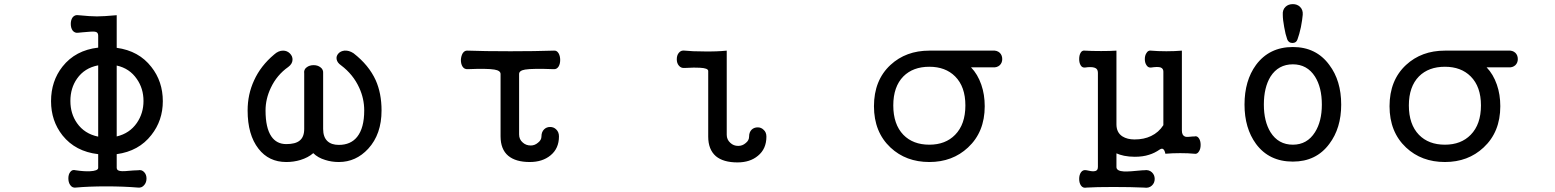

<svg xmlns="http://www.w3.org/2000/svg" viewBox="-20 -768 7540 931"><path d="M456.1 -595.7V-537.1Q345.7 -524.4 283.2 -445.3Q227.5 -375 227.5 -277.3Q227.5 -181.6 283.2 -111.3Q345.7 -33.2 456.1 -20.5V45.9Q456.1 60.5 415 62.5Q385.7 63.5 346.7 57.6Q330.1 52.7 320.3 66.4Q311.5 78.1 311.5 96.7Q311.5 116.2 320.3 128.9Q330.1 143.6 346.7 141.6Q410.2 135.7 495.1 135.7Q579.1 135.7 649.4 141.6Q668 143.6 679.7 128.9Q690.4 116.2 690.4 97.7Q690.4 79.1 679.7 67.4Q668 53.7 649.4 57.6L626 58.6Q578.1 63.5 565.4 61.5Q545.9 59.6 545.9 45.9V-20.5Q653.3 -35.2 713.9 -113.3Q769.5 -183.6 769.5 -277.3Q769.5 -373 713.9 -443.4Q653.3 -521.5 545.9 -536.1V-694.3Q481.4 -688.5 450.2 -688.5Q418 -688.5 360.4 -694.3Q342.8 -697.3 332 -683.6Q323.2 -670.9 323.2 -652.3Q323.2 -632.8 332 -620.1Q342.8 -606.4 360.4 -609.4L379.9 -611.3Q428.7 -616.2 440.4 -614.3Q456.1 -612.3 456.1 -595.7ZM456.1 -451.2V-105.5Q389.6 -119.1 353.5 -170.9Q321.3 -216.8 321.3 -278.3Q321.3 -340.8 353.5 -386.7Q389.6 -438.5 456.1 -451.2ZM545.9 -106.4V-450.2Q608.4 -436.5 643.6 -384.8Q675.8 -338.9 675.8 -278.3Q675.8 -218.8 643.6 -171.9Q608.4 -121.1 545.9 -106.4Z M1377.9 -443.4Q1397.5 -458 1398.4 -477.5Q1399.4 -495.1 1385.7 -508.8Q1372.1 -522.5 1352.5 -522.5Q1330.1 -522.5 1309.6 -503.9Q1244.1 -449.2 1211.9 -377.9Q1180.7 -310.5 1180.7 -232.4Q1180.7 -114.3 1233.4 -46.9Q1283.2 17.6 1368.2 17.6Q1404.3 17.6 1436.5 7.8Q1474.6 -3.9 1499 -25.4Q1521.5 -2.9 1557.6 7.8Q1587.9 17.6 1623 17.6Q1706.1 17.6 1765.6 -46.9Q1830.1 -117.2 1830.1 -232.4Q1830.1 -315.4 1801.8 -378.9Q1768.6 -452.1 1694.3 -509.8Q1671.9 -524.4 1650.4 -522.5Q1631.8 -520.5 1621.1 -508.8Q1609.4 -496.1 1612.3 -480.5Q1615.2 -463.9 1633.8 -451.2Q1692.4 -407.2 1721.7 -342.8Q1746.1 -290 1746.1 -232.4Q1746.1 -147.5 1711.9 -104.5Q1680.7 -65.4 1623 -65.4Q1586.9 -65.4 1567.4 -84Q1546.9 -103.5 1546.9 -142.6V-411.1Q1548.8 -430.7 1534.2 -441.4Q1520.5 -452.1 1501 -452.1Q1480.5 -452.1 1466.8 -441.4Q1452.1 -430.7 1455.1 -411.1V-142.6Q1455.1 -103.5 1432.6 -85.9Q1412.1 -69.3 1368.2 -69.3Q1321.3 -69.3 1295.9 -106.4Q1267.6 -147.5 1267.6 -232.4Q1267.6 -288.1 1293 -341.8Q1322.3 -404.3 1377.9 -443.4Z M2248 -522.5Q2233.4 -524.4 2223.6 -509.8Q2215.8 -496.1 2214.8 -477.5Q2214.8 -458 2222.7 -445.3Q2231.4 -431.6 2248 -432.6Q2342.8 -436.5 2377 -430.7Q2407.2 -425.8 2407.2 -409.2V-107.4Q2407.2 -43.9 2444.3 -12.7Q2480.5 17.6 2548.8 17.6Q2610.4 17.6 2649.4 -14.6Q2690.4 -47.9 2690.4 -106.4Q2690.4 -127.9 2676.8 -140.6Q2665 -152.3 2647.5 -152.3Q2629.9 -152.3 2618.2 -140.6Q2605.5 -127.9 2605.5 -106.4Q2605.5 -88.9 2588.9 -76.2Q2573.2 -62.5 2553.7 -62.5Q2530.3 -62.5 2514.6 -77.1Q2497.1 -91.8 2497.1 -116.2V-409.2Q2497.1 -425.8 2526.4 -430.7Q2561.5 -436.5 2665 -432.6Q2679.7 -431.6 2688.5 -445.3Q2696.3 -458 2696.3 -477.5Q2696.3 -496.1 2688.5 -509.8Q2679.7 -524.4 2665 -522.5Q2575.2 -519.5 2455.1 -519.5Q2326.2 -519.5 2248 -522.5Z M3414.1 -423.8V-105.5Q3414.1 -43 3451.2 -10.7Q3487.3 19.5 3555.7 19.5Q3617.2 19.5 3655.3 -12.7Q3696.3 -45.9 3696.3 -105.5Q3696.3 -127 3682.6 -138.7Q3670.9 -150.4 3654.3 -150.4Q3636.7 -150.4 3625 -139.6Q3612.3 -127 3612.3 -105.5Q3612.3 -86.9 3595.7 -74.2Q3580.1 -60.5 3559.6 -60.5Q3537.1 -60.5 3521.5 -75.2Q3503.9 -90.8 3503.9 -114.3V-522.5Q3457 -517.6 3394.5 -518.6Q3335 -518.6 3300.8 -522.5Q3282.2 -525.4 3271.5 -511.7Q3261.7 -500 3261.7 -480.5Q3261.7 -461.9 3271.5 -450.2Q3282.2 -436.5 3300.8 -438.5Q3350.6 -441.4 3374 -439.5Q3414.1 -437.5 3414.1 -423.8Z M4311.5 -256.8Q4311.5 -347.7 4360.4 -397.5Q4407.2 -444.3 4486.3 -444.3Q4564.5 -444.3 4611.3 -397.5Q4661.1 -347.7 4661.1 -256.8Q4661.1 -165 4611.3 -114.3Q4564.5 -66.4 4486.3 -66.4Q4407.2 -66.4 4360.4 -114.3Q4311.5 -165 4311.5 -256.8ZM4793 -522.5H4486.3Q4373 -522.5 4297.9 -453.1Q4217.8 -378.9 4217.8 -252.9Q4217.8 -127.9 4297.9 -52.7Q4373 17.6 4486.3 17.6Q4598.6 17.6 4673.8 -52.7Q4754.9 -127.9 4754.9 -252.9Q4754.9 -309.6 4738.3 -357.4Q4720.7 -408.2 4688.5 -441.4H4793Q4814.5 -439.5 4828.1 -452.1Q4839.8 -463.9 4839.8 -481.4Q4839.8 -500 4828.1 -511.7Q4814.5 -524.4 4793 -522.5Z M5240.2 -522.5Q5226.6 -524.4 5219.7 -511.7Q5212.9 -500 5212.9 -481.4Q5212.9 -463.9 5219.7 -452.1Q5226.6 -439.5 5240.2 -440.4Q5272.5 -445.3 5288.1 -439.5Q5303.7 -434.6 5303.7 -415V42Q5303.7 61.5 5284.2 62.5Q5273.4 63.5 5249 57.6Q5231.4 53.7 5221.7 67.4Q5212.9 80.1 5212.9 99.6Q5212.9 119.1 5221.7 131.8Q5231.4 145.5 5249 141.6Q5292 138.7 5378.9 138.7Q5465.8 138.7 5527.3 141.6Q5550.8 145.5 5565.4 131.8Q5579.1 119.1 5579.1 99.6Q5579.1 80.1 5565.4 67.4Q5550.8 53.7 5527.3 57.6H5521.5Q5454.1 64.5 5430.7 63.5Q5393.6 61.5 5393.6 42V-24.4Q5408.2 -17.6 5430.7 -12.7Q5455.1 -7.8 5482.4 -7.8Q5522.5 -7.8 5551.8 -17.6Q5578.1 -25.4 5603.5 -43Q5614.3 -49.8 5620.1 -44.9Q5627 -41 5630.9 -22.5Q5665 -25.4 5703.1 -25.4Q5742.2 -25.4 5771.5 -22.5Q5785.2 -19.5 5793.9 -34.2Q5801.8 -45.9 5801.8 -65.4Q5801.8 -85 5793.9 -96.7Q5785.2 -110.4 5771.5 -106.4H5765.6Q5736.3 -102.5 5726.6 -105.5Q5710.9 -111.3 5710.9 -134.8V-522.5Q5676.8 -519.5 5635.7 -519.5Q5593.8 -519.5 5560.5 -522.5Q5546.9 -524.4 5539.1 -510.7Q5531.2 -499 5531.2 -481.4Q5531.2 -463.9 5539.1 -452.1Q5546.9 -439.5 5560.5 -440.4Q5592.8 -445.3 5606.4 -441.4Q5621.1 -436.5 5621.1 -420.9V-161.1Q5598.6 -126 5561.5 -108.4Q5527.3 -91.8 5481.4 -91.8Q5446.3 -91.8 5422.9 -106.4Q5393.6 -125 5393.6 -165V-522.5Q5365.2 -520.5 5319.3 -520.5Q5270.5 -520.5 5240.2 -522.5Z M6296.9 -696.3Q6298.8 -720.7 6283.2 -735.4Q6269.5 -748 6249 -748Q6227.5 -748 6213.9 -735.4Q6198.2 -720.7 6200.2 -696.3Q6200.2 -672.9 6207 -636.7Q6212.9 -601.6 6221.7 -577.1Q6228.5 -559.6 6247.1 -559.6Q6265.6 -559.6 6271.5 -577.1Q6280.3 -600.6 6288.1 -636.7Q6294.9 -671.9 6296.9 -696.3ZM6483.4 -260.7Q6483.4 -377 6425.8 -453.1Q6362.3 -540 6249 -540Q6134.8 -540 6070.3 -453.1Q6014.6 -377 6014.6 -260.7Q6014.6 -146.5 6070.3 -70.3Q6133.8 15.6 6249 15.6Q6362.3 15.6 6425.8 -70.3Q6483.4 -146.5 6483.4 -260.7ZM6389.6 -260.7Q6389.6 -179.7 6356.4 -127Q6318.4 -66.4 6249 -66.4Q6178.7 -66.4 6140.6 -127Q6108.4 -179.7 6108.4 -260.7Q6108.4 -343.8 6140.6 -396.5Q6178.7 -456.1 6249 -456.1Q6318.4 -456.1 6356.4 -396.5Q6389.6 -343.8 6389.6 -260.7Z M6811.5 -256.8Q6811.5 -347.7 6860.4 -397.5Q6907.2 -444.3 6986.3 -444.3Q7064.5 -444.3 7111.3 -397.5Q7161.1 -347.7 7161.1 -256.8Q7161.1 -165 7111.3 -114.3Q7064.5 -66.4 6986.3 -66.4Q6907.2 -66.4 6860.4 -114.3Q6811.5 -165 6811.5 -256.8ZM7293 -522.5H6986.3Q6873 -522.5 6797.9 -453.1Q6717.8 -378.9 6717.8 -252.9Q6717.8 -127.9 6797.9 -52.7Q6873 17.6 6986.3 17.6Q7098.6 17.6 7173.8 -52.7Q7254.9 -127.9 7254.9 -252.9Q7254.9 -309.6 7238.3 -357.4Q7220.7 -408.2 7188.5 -441.4H7293Q7314.5 -439.5 7328.1 -452.1Q7339.8 -463.9 7339.8 -481.4Q7339.8 -500 7328.1 -511.7Q7314.5 -524.4 7293 -522.5Z"/></svg>

Font: GungsuhChe
Style: Regular
Weight: 400
Monospace: yes
Version: Version 2.21